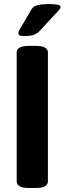

<svg xmlns="http://www.w3.org/2000/svg" viewBox="-20 -931 322 954"><path d="M158 -703Q218 -703 218 -670V-30Q218 3 158 3H123Q63 3 63 -30V-670Q63 -703 123 -703ZM221 -911Q281 -911 281 -897Q281 -893 278 -888Q275 -883 265 -872Q255 -861 234 -839Q213 -817 177 -777Q169 -768 153 -760Q137 -752 102 -752Q84 -752 77.5 -755.5Q71 -759 71 -767Q71 -775 86 -799Q101 -823 136 -884Q145 -900 168 -905.5Q191 -911 221 -911Z"/></svg>

Font: Asap VF Beta
Style: Regular
Weight: 400
Designer: Pablo Cosgaya
Foundry: Pablo Cosgaya
Version: Version 1.007